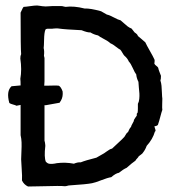

<svg xmlns="http://www.w3.org/2000/svg" viewBox="-20 -679 654 699"><path d="M348 -638 369 -626Q379 -624 394.5 -615.5Q410 -607 419 -605Q423 -602 430.5 -595Q438 -588 444.5 -583Q451 -578 459 -575Q460 -574 470 -561Q481 -554 482 -548Q485 -545 494.5 -537.5Q504 -530 509 -525Q514 -514 525.5 -494Q537 -474 542 -463Q544 -460 542 -447Q544 -443 549.5 -439Q555 -435 556 -432Q557 -426 561 -416Q565 -406 566 -403Q566 -390 564 -386Q567 -377 568 -366.5Q569 -356 569.5 -341Q570 -326 571 -320Q571 -315 570.5 -300Q570 -285 571 -279Q568 -271 563.5 -253.5Q559 -236 556 -228Q556 -221 542 -219Q542 -218 545 -209.5Q548 -201 544 -200Q536 -172 514 -148Q509 -134 501 -124Q499 -120 493 -116Q487 -112 485 -110Q484 -107 479.5 -102.5Q475 -98 473 -94Q461 -86 441 -68Q429 -63 413 -50Q401 -48 385 -34Q372 -32 349 -23Q326 -14 315 -12Q295 -8 233 -4Q230 -4 225 -2.5Q220 -1 216 -1Q200 -3 137 -1Q130 -1 111 -0.5Q92 0 82 0Q67 -7 60 -22Q61 -37 59 -63.5Q57 -90 57 -99Q57 -108 58 -127.5Q59 -147 58.5 -160.5Q58 -174 55 -187V-297L40 -294Q37 -296 27.5 -298.5Q18 -301 14 -304Q2 -347 22 -365L55 -368Q55 -385 54 -392Q60 -425 54 -466Q54 -476 57 -482Q55 -501 55 -633Q57 -636 60 -643.5Q63 -651 66 -654Q72 -654 89 -656.5Q106 -659 115 -659Q119 -659 127 -657.5Q135 -656 140 -656Q144 -655 155.5 -656Q167 -657 172 -657Q175 -657 181.5 -657Q188 -657 193 -657Q198 -657 202 -657Q205 -657 207.5 -656.5Q210 -656 213.5 -655Q217 -654 219 -654Q249 -658 288 -648Q309 -649 348 -638ZM141 -367H148Q155 -367 171.5 -367.5Q188 -368 194 -367Q202 -363 208 -346Q210 -327 202 -313L200 -310Q198 -307 197 -305Q149 -296 147 -296H142V-167Q143 -164 143.5 -161Q144 -158 144.5 -154Q145 -150 145 -148Q140 -106 147 -90Q153 -84 158 -83Q170 -81 187 -85Q218 -89 249 -83Q263 -89 274 -88Q291 -95 331 -105L359 -121Q362 -123 367.5 -127Q373 -131 378 -134Q383 -137 388 -138Q395 -145 410.5 -159Q426 -173 433 -181Q441 -196 446 -198Q451 -211 457 -217Q458 -222 462 -228.5Q466 -235 467 -238Q467 -243 472 -249.5Q477 -256 478 -258V-265L481 -269Q482 -274 482 -285Q482 -296 482 -301Q486 -308 487 -319Q488 -330 487.5 -338.5Q487 -347 485.5 -360.5Q484 -374 484 -381Q477 -395 476 -408Q471 -414 463.5 -431Q456 -448 449 -455Q444 -467 433 -476Q430 -479 425.5 -487Q421 -495 418 -498Q412 -501 402.5 -508.5Q393 -516 389 -518Q388 -519 384 -520.5Q380 -522 378 -525Q372 -530 357.5 -537.5Q343 -545 337 -550Q322 -553 309 -561Q299 -560 277 -569Q275 -569 225 -572Q219 -572 207.5 -573.5Q196 -575 190.5 -575.5Q185 -576 175 -575Q172 -574 159 -574.5Q146 -575 145 -570Q141 -560 140.5 -535Q140 -510 139 -504Q142 -493 140 -476Q140 -474 141 -472Q142 -470 142 -468V-383Q142 -380 141.5 -374.5Q141 -369 141 -367Z"/></svg>

Font: FuturaRenner
Style: Regular
Weight: 400
Designer: Bastien Sozeau
Foundry: NBR — Bastien Sozeau
Version: Version 2.001;PS 002.001;hotconv 1.0.88;makeotf.lib2.5.64775